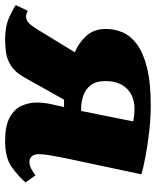

<svg xmlns="http://www.w3.org/2000/svg" viewBox="26 -634 596 733"><g transform="rotate(90 323.5 -268.0)"><path d="M108 10Q58 10 23 -6Q-12 -22 -23 -31L-1 -77Q10 -70 21 -70Q30 -70 40.5 -76.5Q51 -83 69 -112L157 -256Q121 -271 94.5 -300Q68 -329 68 -375Q68 -408 81 -438.5Q94 -469 126 -493Q158 -517 215 -531.5Q272 -546 360 -546Q410 -546 461 -540Q512 -534 555 -526Q598 -518 623 -510L561 -218Q555 -189 550.5 -162Q546 -135 546 -120Q546 -102 554 -92.5Q562 -83 574 -83Q589 -83 600.5 -89Q612 -95 627 -106L654 -68Q629 -39 594 -14.5Q559 10 497 10Q438 10 406 -7.5Q374 -25 361.5 -52.5Q349 -80 349 -110Q349 -138 355 -165L366 -215H338L254 -65Q234 -29 209 -13Q184 3 158 6.5Q132 10 108 10ZM376 -280H381L421 -479Q406 -482 395 -483Q384 -484 374 -484Q325 -484 296 -455Q267 -426 267 -373Q267 -337 283 -316.5Q299 -296 324 -288Q349 -280 376 -280Z"/></g></svg>

Font: Noto Serif Black
Style: Italic
Weight: 900
Italic angle: -12°
Designer: Monotype Design Team
Foundry: Monotype Imaging Inc.
Version: Version 2.013